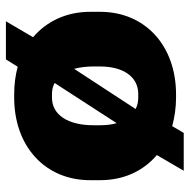

<svg xmlns="http://www.w3.org/2000/svg" viewBox="-16 -584 642 650"><g transform="rotate(90 305.0 -259.0)"><path d="M52 42H181L206 2C235 10 266 14 300 14H310C476 14 590 -91 590 -243V-277C590 -357 559 -423 505 -469L558 -560H430L407 -521C377 -529 345 -534 310 -534H300C134 -534 20 -429 20 -277V-243C20 -163 52 -96 106 -50ZM213 -189C208 -208 205 -230 205 -254V-276C205 -357 241 -406 298 -406H311C325 -406 338 -403 349 -397ZM298 -114C284 -114 272 -117 261 -123L397 -333C402 -316 404 -297 404 -276V-254C404 -167 368 -114 311 -114Z"/></g></svg>

Font: Fixel Text Black
Style: Regular
Weight: 900
Width: 4
Designer: AlfaBravo + MacPaw
Foundry: Kyrylo Tkachov, Marchela Mozhyna, Serhii Makarenko, Maria Weinstein, Zakhar Kryvoshyya
Version: Version 1.211